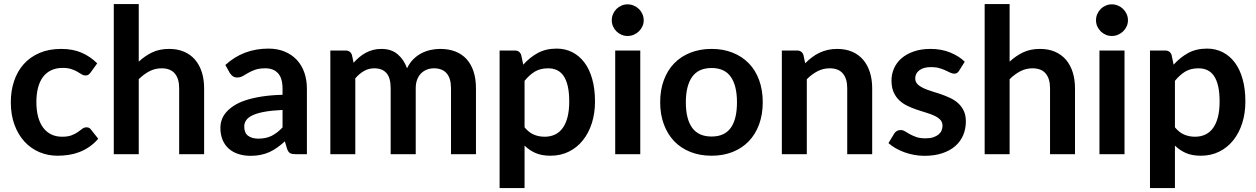

<svg xmlns="http://www.w3.org/2000/svg" viewBox="-20 -763 6217 950"><path d="M428.5 -404.5Q423 -397.5 417.8 -393.5Q412.5 -389.5 402.5 -389.5Q393 -389.5 384 -395.2Q375 -401 362.5 -408.2Q350 -415.5 332.8 -421.2Q315.5 -427 290 -427Q257.5 -427 233 -415.2Q208.5 -403.5 192.2 -381.5Q176 -359.5 168 -328.2Q160 -297 160 -257.5Q160 -216.5 168.8 -184.5Q177.5 -152.5 194 -130.8Q210.5 -109 234 -97.8Q257.5 -86.5 287 -86.5Q316.5 -86.5 334.8 -93.8Q353 -101 365.5 -109.8Q378 -118.5 387.2 -125.8Q396.5 -133 408 -133Q423 -133 430.5 -121.5L466 -76.5Q445.5 -52.5 421.5 -36.2Q397.5 -20 371.8 -10.2Q346 -0.5 318.8 3.5Q291.5 7.5 264.5 7.5Q217 7.5 175 -10.2Q133 -28 101.5 -62Q70 -96 51.8 -145.2Q33.5 -194.5 33.5 -257.5Q33.5 -314 49.8 -362.2Q66 -410.5 97.5 -445.8Q129 -481 175.5 -501Q222 -521 282.5 -521Q340 -521 383.2 -502.5Q426.5 -484 461 -449.5Z M666.5 -458Q696.5 -486 732.5 -503.5Q768.5 -521 817 -521Q859 -521 891.5 -506.8Q924 -492.5 945.8 -466.8Q967.5 -441 978.8 -405.2Q990 -369.5 990 -326.5V0H866.5V-326.5Q866.5 -373.5 845 -399.2Q823.5 -425 779.5 -425Q747.5 -425 719.5 -410.5Q691.5 -396 666.5 -371V0H543V-743H666.5Z M1378 -219Q1324.5 -216.5 1288 -209.8Q1251.5 -203 1229.5 -192.5Q1207.5 -182 1198 -168Q1188.5 -154 1188.5 -137.5Q1188.5 -105 1207.8 -91Q1227 -77 1258 -77Q1296 -77 1323.8 -90.8Q1351.5 -104.5 1378 -132.5ZM1095 -441.5Q1183.5 -522.5 1308 -522.5Q1353 -522.5 1388.5 -507.8Q1424 -493 1448.5 -466.8Q1473 -440.5 1485.8 -404Q1498.5 -367.5 1498.5 -324V0H1442.5Q1425 0 1415.5 -5.2Q1406 -10.5 1400.5 -26.5L1389.5 -63.5Q1370 -46 1351.5 -32.8Q1333 -19.5 1313 -10.5Q1293 -1.5 1270.2 3.2Q1247.5 8 1220 8Q1187.5 8 1160 -0.8Q1132.5 -9.5 1112.5 -27Q1092.5 -44.5 1081.5 -70.5Q1070.5 -96.5 1070.5 -131Q1070.5 -150.5 1077 -169.8Q1083.5 -189 1098.2 -206.5Q1113 -224 1136.5 -239.5Q1160 -255 1194.2 -266.5Q1228.5 -278 1274 -285.2Q1319.5 -292.5 1378 -294V-324Q1378 -375.5 1356 -400.2Q1334 -425 1292.5 -425Q1262.5 -425 1242.8 -418Q1223 -411 1208 -402.2Q1193 -393.5 1180.8 -386.5Q1168.5 -379.5 1153.5 -379.5Q1140.5 -379.5 1131.5 -386.2Q1122.5 -393 1117 -402Z M1614.5 0V-513H1690Q1714 -513 1721.5 -490.5L1729.5 -452.5Q1743 -467.5 1757.8 -480Q1772.5 -492.5 1789.2 -501.5Q1806 -510.5 1825.2 -515.8Q1844.5 -521 1867.5 -521Q1916 -521 1947.2 -494.8Q1978.5 -468.5 1994 -425Q2006 -450.5 2024 -468.8Q2042 -487 2063.5 -498.5Q2085 -510 2109.2 -515.5Q2133.5 -521 2158 -521Q2200.5 -521 2233.5 -508Q2266.5 -495 2289 -470Q2311.5 -445 2323.2 -409Q2335 -373 2335 -326.5V0H2211.5V-326.5Q2211.5 -375.5 2190 -400.2Q2168.5 -425 2127 -425Q2108 -425 2091.8 -418.5Q2075.5 -412 2063.2 -399.8Q2051 -387.5 2044 -369Q2037 -350.5 2037 -326.5V0H1913V-326.5Q1913 -378 1892.2 -401.5Q1871.5 -425 1831.5 -425Q1804.5 -425 1781.2 -411.8Q1758 -398.5 1738 -375.5V0Z M2575.5 -133Q2596.5 -107.5 2621.2 -97Q2646 -86.5 2675 -86.5Q2703 -86.5 2725.5 -97Q2748 -107.5 2763.8 -129Q2779.5 -150.5 2788 -183.2Q2796.5 -216 2796.5 -260.5Q2796.5 -305.5 2789.2 -336.8Q2782 -368 2768.5 -387.5Q2755 -407 2735.8 -416Q2716.5 -425 2692 -425Q2653.5 -425 2626.5 -408.8Q2599.5 -392.5 2575.5 -363ZM2569 -443Q2600.5 -478.5 2640.5 -500.5Q2680.5 -522.5 2734.5 -522.5Q2776.5 -522.5 2811.2 -505Q2846 -487.5 2871.2 -454.2Q2896.5 -421 2910.2 -372.2Q2924 -323.5 2924 -260.5Q2924 -203 2908.5 -154Q2893 -105 2864.2 -69Q2835.5 -33 2794.8 -12.8Q2754 7.5 2703.5 7.5Q2660.5 7.5 2630 -5.8Q2599.5 -19 2575.5 -42.5V167.5H2452V-513H2527.5Q2551.5 -513 2559 -490.5Z M3148 -513V0H3024V-513ZM3165 -662.5Q3165 -646.5 3158.5 -632.5Q3152 -618.5 3141.2 -608Q3130.5 -597.5 3116 -591.2Q3101.5 -585 3085 -585Q3069 -585 3054.8 -591.2Q3040.5 -597.5 3030 -608Q3019.5 -618.5 3013.2 -632.5Q3007 -646.5 3007 -662.5Q3007 -679 3013.2 -693.5Q3019.5 -708 3030 -718.5Q3040.5 -729 3054.8 -735.2Q3069 -741.5 3085 -741.5Q3101.5 -741.5 3116 -735.2Q3130.5 -729 3141.2 -718.5Q3152 -708 3158.5 -693.5Q3165 -679 3165 -662.5Z M3501 -521Q3558 -521 3604.8 -502.5Q3651.5 -484 3684.8 -450Q3718 -416 3736 -367Q3754 -318 3754 -257.5Q3754 -196.5 3736 -147.5Q3718 -98.5 3684.8 -64Q3651.5 -29.5 3604.8 -11Q3558 7.5 3501 7.5Q3443.5 7.5 3396.5 -11Q3349.5 -29.5 3316.2 -64Q3283 -98.5 3264.8 -147.5Q3246.5 -196.5 3246.5 -257.5Q3246.5 -318 3264.8 -367Q3283 -416 3316.2 -450Q3349.5 -484 3396.5 -502.5Q3443.5 -521 3501 -521ZM3501 -87.5Q3565 -87.5 3595.8 -130.5Q3626.5 -173.5 3626.5 -256.5Q3626.5 -339.5 3595.8 -383Q3565 -426.5 3501 -426.5Q3436 -426.5 3404.8 -382.8Q3373.5 -339 3373.5 -256.5Q3373.5 -174 3404.8 -130.8Q3436 -87.5 3501 -87.5Z M3964 -450Q3979.5 -465.5 3996.8 -478.8Q4014 -492 4033.2 -501.2Q4052.5 -510.5 4074.5 -515.8Q4096.5 -521 4122.5 -521Q4164.5 -521 4197 -506.8Q4229.5 -492.5 4251.2 -466.8Q4273 -441 4284.2 -405.2Q4295.5 -369.5 4295.5 -326.5V0H4172V-326.5Q4172 -373.5 4150.5 -399.2Q4129 -425 4085 -425Q4053 -425 4025 -410.5Q3997 -396 3972 -371V0H3848.5V-513H3924Q3948 -513 3955.5 -490.5Z M4725.5 -413Q4720.5 -405 4715 -401.8Q4709.5 -398.5 4701 -398.5Q4692 -398.5 4681.8 -403.5Q4671.5 -408.5 4658 -414.8Q4644.5 -421 4627.2 -426Q4610 -431 4586.5 -431Q4550 -431 4529.2 -415.5Q4508.5 -400 4508.5 -375Q4508.5 -358.5 4519.2 -347.2Q4530 -336 4547.8 -327.5Q4565.5 -319 4588 -312.2Q4610.5 -305.5 4633.8 -297.5Q4657 -289.5 4679.5 -279.2Q4702 -269 4719.8 -253.2Q4737.5 -237.5 4748.2 -215.5Q4759 -193.5 4759 -162.5Q4759 -125.5 4745.8 -94.2Q4732.5 -63 4706.5 -40.2Q4680.5 -17.5 4642.2 -4.8Q4604 8 4554 8Q4527.5 8 4502.2 3.2Q4477 -1.5 4453.8 -10Q4430.5 -18.5 4410.8 -30Q4391 -41.5 4376 -55L4404.5 -102Q4410 -110.5 4417.5 -115Q4425 -119.5 4436.5 -119.5Q4448 -119.5 4458.2 -113Q4468.5 -106.5 4482 -99Q4495.5 -91.5 4513.8 -85Q4532 -78.5 4560 -78.5Q4582 -78.5 4597.8 -83.8Q4613.5 -89 4623.8 -97.5Q4634 -106 4638.8 -117.2Q4643.5 -128.5 4643.5 -140.5Q4643.5 -158.5 4632.8 -170Q4622 -181.5 4604.2 -190Q4586.5 -198.5 4563.8 -205.2Q4541 -212 4517.2 -220Q4493.5 -228 4470.8 -238.8Q4448 -249.5 4430.2 -266Q4412.5 -282.5 4401.8 -306.5Q4391 -330.5 4391 -364.5Q4391 -396 4403.5 -424.5Q4416 -453 4440.2 -474.2Q4464.5 -495.5 4500.8 -508.2Q4537 -521 4584.5 -521Q4637.5 -521 4681 -503.5Q4724.5 -486 4753.5 -457.5Z M4975.5 -458Q5005.5 -486 5041.5 -503.5Q5077.5 -521 5126 -521Q5168 -521 5200.5 -506.8Q5233 -492.5 5254.8 -466.8Q5276.5 -441 5287.8 -405.2Q5299 -369.5 5299 -326.5V0H5175.5V-326.5Q5175.5 -373.5 5154 -399.2Q5132.5 -425 5088.5 -425Q5056.5 -425 5028.5 -410.5Q5000.5 -396 4975.5 -371V0H4852V-743H4975.5Z M5544 -513V0H5420V-513ZM5561 -662.5Q5561 -646.5 5554.5 -632.5Q5548 -618.5 5537.2 -608Q5526.5 -597.5 5512 -591.2Q5497.5 -585 5481 -585Q5465 -585 5450.8 -591.2Q5436.5 -597.5 5426 -608Q5415.5 -618.5 5409.2 -632.5Q5403 -646.5 5403 -662.5Q5403 -679 5409.2 -693.5Q5415.5 -708 5426 -718.5Q5436.5 -729 5450.8 -735.2Q5465 -741.5 5481 -741.5Q5497.5 -741.5 5512 -735.2Q5526.5 -729 5537.2 -718.5Q5548 -708 5554.5 -693.5Q5561 -679 5561 -662.5Z M5793.5 -133Q5814.5 -107.5 5839.2 -97Q5864 -86.5 5893 -86.5Q5921 -86.5 5943.5 -97Q5966 -107.5 5981.8 -129Q5997.5 -150.5 6006 -183.2Q6014.5 -216 6014.5 -260.5Q6014.5 -305.5 6007.2 -336.8Q6000 -368 5986.5 -387.5Q5973 -407 5953.8 -416Q5934.5 -425 5910 -425Q5871.5 -425 5844.5 -408.8Q5817.5 -392.5 5793.5 -363ZM5787 -443Q5818.5 -478.5 5858.5 -500.5Q5898.5 -522.5 5952.5 -522.5Q5994.5 -522.5 6029.2 -505Q6064 -487.5 6089.2 -454.2Q6114.5 -421 6128.2 -372.2Q6142 -323.5 6142 -260.5Q6142 -203 6126.5 -154Q6111 -105 6082.2 -69Q6053.5 -33 6012.8 -12.8Q5972 7.5 5921.5 7.5Q5878.5 7.5 5848 -5.8Q5817.5 -19 5793.5 -42.5V167.5H5670V-513H5745.5Q5769.5 -513 5777 -490.5Z"/></svg>

Font: LatoLatin
Style: Bold
Weight: 700
Designer: Lukasz Dziedzic with Adam Twardoch and Botio Nikoltchev
Foundry: tyPoland Lukasz Dziedzic
Version: Version 2.015; 2015-08-06; http://www.latofonts.com/